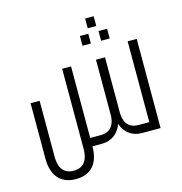

<svg xmlns="http://www.w3.org/2000/svg" viewBox="-123 -820 1030 1086"><g transform="rotate(-15 392.0 -277.0)"><path d="M473 -709V-652H523V-709ZM419 -621V-564H468V-621ZM528 -621V-564H578V-621ZM274 -468V3C274 65 248 106 189 106C129 106 104 65 104 3V-326H51V0C51 91 94 155 189 155C284 155 326 92 326 0H381C442 0 481 -35 499 -85C516 -35 555 0 616 0H725V-522H672V-49H609C544 -49 525 -96 525 -146V-468H472V-146C472 -96 452 -49 388 -49H326V-468Z"/></g></svg>

Font: Modon Arabic
Style: Regular
Weight: 400
Designer: Ahmedzaza
Foundry: Ahmedzaza
Version: Version 2.010